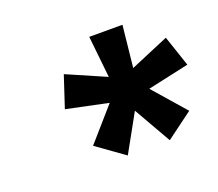

<svg xmlns="http://www.w3.org/2000/svg" viewBox="-74 -861 655 576"><g transform="rotate(-20 253.0 -573.0)"><path d="M115 -581 148 -681 272 -627 258 -760H364L350 -627L473 -679L506 -581L374 -552L464 -449L379 -386L311 -505L245 -386L157 -449L248 -553Z"/></g></svg>

Font: Volkhov
Style: Bold Italic
Weight: 700
Designer: Cyreal (www.cyreal.org)
Foundry: Cyreal (www.cyreal.org)
Version: Version 1.001